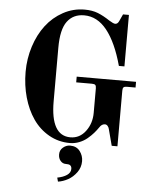

<svg xmlns="http://www.w3.org/2000/svg" viewBox="-62 -781 845 1070"><g transform="rotate(5 360.0 -246.0)"><path d="M70 -356Q70 -430 92 -498.5Q114 -567 153 -618Q192 -669 248 -699.5Q304 -730 368 -730Q411 -730 442.5 -717.5Q474 -705 510 -681Q534 -666 544 -666Q558 -666 566 -685L583 -722H616V-434H585Q550 -562 496 -630Q442 -698 368 -698Q307 -698 273.5 -653Q240 -608 240 -506V-206Q240 -14 350 -14Q402 -14 435 -58Q468 -102 468 -161V-298Q468 -312 463 -317Q458 -322 444 -322H356V-354H688V-322H640Q626 -322 621 -317Q616 -312 616 -298V13H584L560 -78Q558 -88 551.5 -95.5Q545 -103 536 -103Q518 -103 505 -82Q494 -66 480.5 -50.5Q467 -35 447.5 -18.5Q428 -2 402.5 8Q377 18 350 18Q286 18 232.5 -12.5Q179 -43 143.5 -94.5Q108 -146 89 -213.5Q70 -281 70 -356ZM296 86Q296 62 314 47Q332 32 353 32Q389 32 408 57Q427 82 427 113Q427 148 406.5 176Q386 204 358.5 219Q331 234 303 238L297 216Q330 210 350.5 196Q371 182 371 161Q371 146 361 140Q355 136 337 136Q320 136 308 122Q296 108 296 86Z"/></g></svg>

Font: Old Standard TT
Style: Bold
Weight: 700
Designer: Alexey Kryukov <alexios@thessalonica.org.ru>
Version: Version 2.2